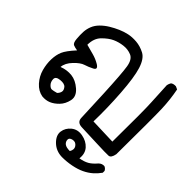

<svg xmlns="http://www.w3.org/2000/svg" viewBox="-157 -385 820 820"><g transform="rotate(45 252.5 25.0)"><path d="M334 312Q298 311 274 287.5Q250 264 253.5 239Q257 214 278 197Q299 180 329 185.5Q359 191 377 211Q395 231 391 263Q415 259 431 250Q447 241 464 221Q475 210 490 211Q500 215 505 225V236Q493 253 477 267Q461 281 440 291Q419 301 391 306.5Q363 312 334 312ZM340 270Q351 252 341 238Q331 224 314.5 227.5Q298 231 298.5 243Q299 255 308.5 262.5Q318 270 340 270ZM92 188Q64 183 43 159.5Q22 136 14 106.5Q6 77 7 49Q8 21 17 0Q26 -21 58 -56Q44 -58 34 -62Q24 -66 22 -89Q20 -112 21 -130.5Q22 -149 29 -166.5Q36 -184 51 -199Q66 -214 85 -225.5Q104 -237 123.5 -245.5Q143 -254 163.5 -258.5Q184 -263 209.5 -261Q235 -259 260 -246Q285 -233 298.5 -190Q312 -147 318 -60Q324 27 322 109L440 113Q442 -75 439 -123.5Q436 -172 434 -222Q436 -232 441 -240Q450 -247 465 -246L478 -240Q488 -189 490 -136Q492 -83 490 139Q485 166 471 167Q457 168 396 165.5Q335 163 305 162Q275 161 274.5 134.5Q274 108 268.5 -7.5Q263 -123 257 -159Q251 -195 229.5 -204Q208 -213 183.5 -210Q159 -207 138 -197.5Q117 -188 94.5 -165.5Q72 -143 72 -104Q94 -98 116.5 -92Q139 -86 159 -74Q181 -60 161.5 -50Q142 -40 124 -34.5Q106 -29 83 -5Q60 19 58 44Q87 33 115 36Q143 39 169.5 62Q196 85 190 112.5Q184 140 167 157.5Q150 175 132 182.5Q114 190 92 188ZM126 133Q135 124 137 114Q139 104 130 93Q121 82 96.5 84.5Q72 87 72.5 103Q73 119 82.5 129Q92 139 100 138.5Q108 138 126 133Z"/></g></svg>

Font: NaniFont Regular
Style: Regular
Weight: 400
Designer: Nanigashitei
Version: Version 1.036